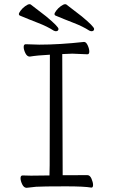

<svg xmlns="http://www.w3.org/2000/svg" viewBox="-20 -895 540 916"><path d="M107 1Q94 1 86 -15.5Q78 -32 78 -45Q78 -58 88 -58L128 -57L216 -58L217 -107L218 -634Q158 -631 122 -625Q109 -625 101 -641.5Q93 -658 93 -671Q93 -684 103 -684L167 -682Q264 -682 381 -695Q391 -695 398.5 -678.5Q406 -662 406 -649Q406 -636 397 -636Q340 -639 325 -639Q325 -639 277 -637V-632Q278 -152 279 -59H284Q383 -59 396 -59.5Q409 -60 416.5 -42.5Q424 -25 424 -12.5Q424 0 416 0Q381 -6 295 -6Q181 -6 152 -4ZM246 -746Q243 -746 236 -749Q205 -769 162 -785.5Q119 -802 74 -821Q70 -823 70 -828Q70 -833 78.5 -844.5Q87 -856 100 -865.5Q113 -875 121 -875L126 -874L200 -817Q259 -768 259 -757Q259 -746 246 -746ZM397 -636ZM416 -746Q413 -746 406 -749Q375 -769 332 -785.5Q289 -802 244 -821Q240 -823 240 -828Q240 -833 248.5 -844.5Q257 -856 270 -865.5Q283 -875 291 -875L296 -874L370 -817Q429 -768 429 -757Q429 -746 416 -746Z"/></svg>

Font: LXGW WenKai Mono TC Light
Style: Regular
Weight: 300
Designer: LXGW / Fontworks Inc.
Foundry: LXGW / Fontworks Inc.
Version: Version 1.330